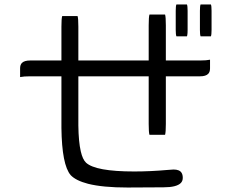

<svg xmlns="http://www.w3.org/2000/svg" viewBox="-20 -797 1040 853"><path d="M763.7 -777.3Q760.7 -770.5 760.7 -749V-664.1Q760.7 -642.6 763.7 -635.7H810.5L812 -640.6Q813.5 -648.9 813.5 -664.1V-749Q813.5 -770.5 810.5 -777.3ZM871.1 -777.3Q868.2 -770.5 868.2 -749V-664.1Q868.2 -642.6 871.1 -635.7H917Q919.9 -642.6 919.9 -664.1V-749Q919.9 -770.5 917 -777.3ZM644 -732.4Q640.6 -721.2 640.6 -684.6V-528.3H328.1V-678.7Q328.1 -714.8 324.7 -725.6H256.3Q252.9 -714.8 252.9 -678.7V-528.3H114.3Q88.4 -528.3 77.6 -517.6Q69.3 -509.3 69.3 -493.2V-454.6Q85.4 -458 114.3 -458H252.9V-228.5Q254.9 -64.5 293.9 -19Q316.9 5.4 371.1 19.5Q436.5 36.1 546.9 36.1L706.1 35.2Q764.2 35.2 783.2 16.1Q792 7.3 792 -6.8Q792 -21 786.6 -29.3Q777.8 -43.9 751 -43.9L724.1 -42Q647.9 -35.2 576.2 -35.2Q404.8 -35.2 362.3 -74.2Q347.2 -88.4 338.9 -124.5Q329.1 -166.5 328.1 -239.3V-458H640.6V-246.1Q640.6 -209 644 -198.2H713.4Q716.8 -209.5 716.8 -246.1V-458H869.1Q894 -458 904.8 -468.8Q913.1 -477.1 913.1 -493.2V-531.7Q897 -528.3 869.1 -528.3H716.8V-684.6Q716.8 -721.7 713.4 -732.4Z"/></svg>

Font: YuPearl-Light
Style: Light
Weight: 300
Designer: Max Yao
Foundry: Max-Everyday
Version: Version 1.011; ttfautohint (v1.8.3)